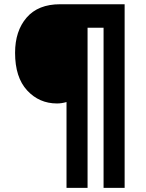

<svg xmlns="http://www.w3.org/2000/svg" viewBox="-20 -831 705 926"><path d="M52.7 -576.2Q52.7 -681.6 108.4 -746.1Q164.1 -810.5 269.5 -810.5H581.1V75.2H479.5V-697.3H402.3V75.2H300.8V-338.9Q277.3 -332 254.9 -332Q168.9 -332 110.8 -395Q52.7 -458 52.7 -576.2Z"/></svg>

Font: Gothic A1
Style: Bold
Weight: 700
Version: Version 2.50